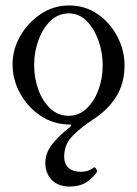

<svg xmlns="http://www.w3.org/2000/svg" viewBox="-20 -445 502 703"><path d="M235 238Q193 238 169.5 213.5Q146 189 146 152Q146 114 172 82Q198 50 235 21Q246 11 237 11Q177 11 129.5 -20.5Q82 -52 54 -102.5Q26 -153 26 -209Q26 -264 54 -313Q82 -362 129 -393.5Q176 -425 233 -425Q291 -425 336.5 -394Q382 -363 409 -312.5Q436 -262 436 -205Q436 -141 406 -92Q376 -43 320 -7Q273 24 244 54.5Q215 85 215 129Q215 155 231 169.5Q247 184 275 184Q305 184 325 167Q335 171 335 185Q315 212 292 225Q269 238 235 238ZM231 -21Q269 -21 297 -47.5Q325 -74 340.5 -116Q356 -158 356 -206Q356 -253 340.5 -296.5Q325 -340 297.5 -368Q270 -396 232 -396Q194 -396 165.5 -369Q137 -342 121 -298.5Q105 -255 105 -207Q105 -159 120.5 -116.5Q136 -74 164.5 -47.5Q193 -21 231 -21Z"/></svg>

Font: Junicode
Style: Regular
Weight: 400
Designer: Peter S. Baker
Version: Version 2.100; ttfautohint (v1.8.4)